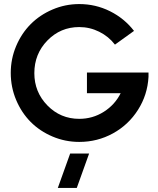

<svg xmlns="http://www.w3.org/2000/svg" viewBox="-20 -691 783 950"><path d="M33.2 -330.1Q33.2 -399.9 59.8 -462.9Q86.4 -525.9 131.8 -571.5Q177.2 -617.2 240 -644Q302.7 -670.9 372.1 -670.9Q453.1 -670.9 524.2 -635.5Q595.2 -600.1 643.1 -538.1L548.8 -470.2Q517.6 -510.7 470.9 -533.9Q424.3 -557.1 372.1 -557.1Q279.3 -557.1 214.6 -490.7Q149.9 -424.3 149.9 -329.1Q149.9 -235.4 214.6 -169.2Q279.3 -103 372.1 -103Q438.5 -103 493.7 -137.9Q548.8 -172.9 577.1 -230H410.2V-332H714.8V-311Q710 -221.7 662.8 -147.5Q615.7 -73.2 538.8 -31Q461.9 11.2 372.1 11.2Q302.7 11.2 240 -15.4Q177.2 -42 131.8 -87.6Q86.4 -133.3 59.8 -196.5Q33.2 -259.8 33.2 -330.1ZM266.1 238.8 327.1 68.8H420.9L359.9 238.8Z"/></svg>

Font: Human Sans Medium
Style: Regular
Weight: 500
Designer: Tim Radville
Foundry: Continuum
Version: Version 1.000;FEAKit 1.0